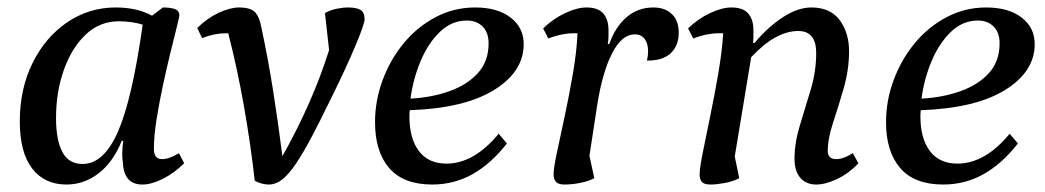

<svg xmlns="http://www.w3.org/2000/svg" viewBox="-20 -482 2798 514"><path d="M158 12Q99 12 66 -31Q33 -74 33 -157Q33 -244 67 -313Q101 -382 159.5 -422Q218 -462 290 -462Q347 -462 387 -440L416 -462Q435 -462 447.5 -458Q460 -454 460 -441Q460 -436 453 -408.5Q446 -381 436 -340Q426 -299 416 -252.5Q406 -206 399 -161.5Q392 -117 392 -83Q392 -56 414 -56Q433 -56 459 -72L473 -45Q447 -19 416.5 -3.5Q386 12 361 12Q312 12 309 -46Q305 -70 310 -105H306Q283 -48 244 -18Q205 12 158 12ZM130 -166Q130 -107 147 -75Q164 -43 201 -43Q258 -43 296 -130Q334 -217 362 -416Q349 -420 333 -422.5Q317 -425 298 -425Q247 -425 209.5 -389.5Q172 -354 151 -295Q130 -236 130 -166Z M700 12Q681 12 662 2Q651 -96 633 -198Q615 -300 591 -393H585Q554 -393 521 -380L508 -407Q534 -433 565 -447.5Q596 -462 620 -462Q651 -462 663 -449Q675 -436 680 -407Q698 -323 711.5 -237Q725 -151 736 -64Q774 -131 806 -203Q838 -275 861 -348L850 -447Q864 -455 881 -458.5Q898 -462 912 -462Q934 -462 945 -455.5Q956 -449 956 -430Q956 -418 931.5 -359.5Q907 -301 866 -218Q831 -146 806.5 -101Q782 -56 763.5 -31.5Q745 -7 730 2.5Q715 12 700 12Z M1137 12Q1060 12 1022 -32Q984 -76 984 -155Q984 -213 1004.5 -268Q1025 -323 1061 -366.5Q1097 -410 1146 -436Q1195 -462 1252 -462Q1312 -462 1347 -435Q1382 -408 1382 -364Q1382 -290 1302.5 -241Q1223 -192 1077 -187Q1076 -179 1076 -171Q1076 -111 1101.5 -77.5Q1127 -44 1175 -44Q1249 -44 1315 -124L1337 -98Q1295 -44 1245.5 -16Q1196 12 1137 12ZM1230 -427Q1189 -427 1157.5 -396.5Q1126 -366 1106 -318.5Q1086 -271 1079 -218Q1136 -221 1183.5 -238Q1231 -255 1259.5 -286.5Q1288 -318 1288 -366Q1288 -395 1272 -411Q1256 -427 1230 -427Z M1491 12Q1475 12 1468.5 5Q1462 -2 1462 -15Q1462 -32 1471 -74Q1480 -116 1492 -172Q1504 -228 1514 -286.5Q1524 -345 1526 -393Q1521 -393 1516 -393Q1501 -393 1483.5 -389.5Q1466 -386 1448 -379L1434 -406Q1461 -432 1493 -447Q1525 -462 1550 -462Q1581 -462 1595 -446Q1609 -430 1609 -401Q1609 -393 1609 -384Q1609 -375 1607 -364H1611Q1627 -410 1657.5 -436Q1688 -462 1729 -462Q1760 -462 1778.5 -444.5Q1797 -427 1797 -394Q1797 -359 1775 -339Q1753 -319 1712 -320Q1715 -333 1715 -345Q1715 -365 1706 -377.5Q1697 -390 1679 -390Q1645 -390 1619 -340Q1593 -290 1579 -202L1558 -65L1571 -5Q1556 3 1534 7.5Q1512 12 1491 12Z M1882 12Q1865 12 1859 5Q1853 -2 1853 -15Q1853 -32 1861.5 -74Q1870 -116 1881.5 -172Q1893 -228 1903 -286Q1913 -344 1916 -393Q1910 -393 1904 -393Q1889 -393 1871.5 -389.5Q1854 -386 1836 -379L1822 -406Q1849 -432 1881 -447Q1913 -462 1938 -462Q1969 -462 1983 -446Q1997 -430 1997 -401Q1997 -393 1997 -384.5Q1997 -376 1996 -367H2000Q2036 -410 2076 -436Q2116 -462 2152 -462Q2203 -462 2228 -428Q2253 -394 2253 -345Q2253 -296 2239 -247Q2225 -198 2210.5 -154.5Q2196 -111 2196 -78Q2196 -56 2219 -56Q2238 -56 2263 -72L2278 -45Q2253 -18 2221.5 -3Q2190 12 2165 12Q2138 12 2122.5 -6Q2107 -24 2107 -57Q2107 -100 2121.5 -147Q2136 -194 2150.5 -242.5Q2165 -291 2165 -340Q2165 -399 2117 -399Q2088 -399 2057 -382.5Q2026 -366 1991 -329L1947 -63L1959 -5Q1942 4 1920 8Q1898 12 1882 12Z M2505 12Q2428 12 2390 -32Q2352 -76 2352 -155Q2352 -213 2372.5 -268Q2393 -323 2429 -366.5Q2465 -410 2514 -436Q2563 -462 2620 -462Q2680 -462 2715 -435Q2750 -408 2750 -364Q2750 -290 2670.5 -241Q2591 -192 2445 -187Q2444 -179 2444 -171Q2444 -111 2469.5 -77.5Q2495 -44 2543 -44Q2617 -44 2683 -124L2705 -98Q2663 -44 2613.5 -16Q2564 12 2505 12ZM2598 -427Q2557 -427 2525.5 -396.5Q2494 -366 2474 -318.5Q2454 -271 2447 -218Q2504 -221 2551.5 -238Q2599 -255 2627.5 -286.5Q2656 -318 2656 -366Q2656 -395 2640 -411Q2624 -427 2598 -427Z"/></svg>

Font: Petrona Medium
Style: Italic
Weight: 500
Italic angle: -9°
Designer: Ringo R. Seeber
Foundry: Ringo R. Seeber
Version: Version 2.001; ttfautohint (v1.8.3)